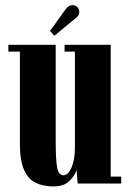

<svg xmlns="http://www.w3.org/2000/svg" viewBox="-20 -692 488 724"><path d="M181.5 11Q144.5 11 116 -2Q87.5 -15 71.2 -50Q55 -85 55 -150.5V-497.5H11.5V-523H190V-165.5Q190 -86 195.8 -58.5Q201.5 -31 219 -31Q237 -31 249.8 -60.8Q262.5 -90.5 262.5 -135V-497.5H223.5V-523H397.5V-26H437V0H273L268.5 -51.5Q264 -32.5 243 -10.8Q222 11 181.5 11ZM184.5 -558 168.5 -575 226.5 -656Q238.5 -672.5 253 -672.5H253.5H254.5Q264.5 -672.5 271.8 -665Q279 -657.5 279 -647.5Q279 -632.5 263 -621.5L186 -558L185.5 -558.5Z"/></svg>

Font: Imbue 50pt ExtraBold
Style: Regular
Weight: 800
Designer: Tyler Finck
Foundry: Etcetera Type Company
Version: Version 1.102; ttfautohint (v1.8.3)